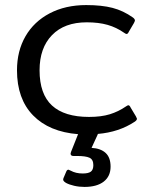

<svg xmlns="http://www.w3.org/2000/svg" viewBox="-20 -515 607 757"><path d="M520 -47Q520 -41 511 -35Q449 6 366 13L364 18L341 68Q377 70 396.5 88Q416 106 416 142Q416 180 389 201Q362 222 313 222Q292 222 272.5 217.5Q253 213 240 206Q232 201 230 197Q228 193 230 188L241 162Q244 154 250 154Q251 154 259 158Q279 169 306 169Q329 169 338.5 161.5Q348 154 348 136Q348 114 333 107Q318 100 284 100H270Q262 100 259.5 95.5Q257 91 260 84L287 16L288 14Q174 5 110.5 -60Q47 -125 47 -238Q47 -314 80.5 -372Q114 -430 176 -462.5Q238 -495 320 -495Q381 -495 423.5 -484Q466 -473 504 -446Q512 -440 512 -434Q512 -432 508 -424L488 -390Q484 -381 479 -381Q476 -381 469 -386Q439 -407 404 -417Q369 -427 322 -427Q234 -427 185 -376.5Q136 -326 136 -238Q136 -144 185 -99Q234 -54 331 -54Q379 -54 413 -64.5Q447 -75 476 -95Q483 -100 486 -100Q491 -100 495 -91L516 -56Q520 -48 520 -47Z"/></svg>

Font: Mitr Light
Style: Regular
Weight: 300
Designer: Thanarat Vachiruckul
Foundry: Cadson Demak
Version: Version 1.003